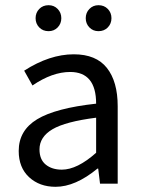

<svg xmlns="http://www.w3.org/2000/svg" viewBox="-20 -707 544 739"><path d="M194 12Q132 12 92 -25Q52 -62 52 -126Q52 -205 123 -248Q194 -291 350 -308Q350 -430 250 -430Q181 -430 105 -378L73 -435Q171 -498 264 -498Q350 -498 391.5 -445.5Q433 -393 433 -298V0H365L358 -58H355Q270 12 194 12ZM218 -54Q277 -54 350 -119V-254Q232 -239 182 -209.5Q132 -180 132 -132Q132 -93 156 -73.5Q180 -54 218 -54ZM167 -587Q145 -587 131 -601.5Q117 -616 117 -637Q117 -658 131 -672.5Q145 -687 167 -687Q188 -687 202 -672.5Q216 -658 216 -637Q216 -616 202 -601.5Q188 -587 167 -587ZM359 -587Q338 -587 324 -601.5Q310 -616 310 -637Q310 -658 324 -672.5Q338 -687 359 -687Q381 -687 395 -672.5Q409 -658 409 -637Q409 -616 395 -601.5Q381 -587 359 -587Z"/></svg>

Font: Toshiba Sans
Style: Regular
Weight: 400
Designer: Paul D. Hunt
Foundry: Toshiba Corporation
Version: Version 2.020;PS 2.0;hotconv 1.0.86;makeotf.lib2.5.63406